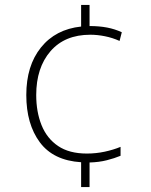

<svg xmlns="http://www.w3.org/2000/svg" viewBox="-20 -744 610 774"><path d="M341 -639Q380 -639 411.5 -633Q443 -627 471 -614L462 -579Q433 -592 402.5 -598Q372 -604 344 -604Q241 -604 183.5 -537.5Q126 -471 126 -361Q126 -293 147.5 -239.5Q169 -186 214 -155.5Q259 -125 330 -125Q367 -125 402 -132.5Q437 -140 466 -152V-116Q442 -106 410.5 -98Q379 -90 341 -89V10H307V-90Q195 -97 140.5 -170.5Q86 -244 86 -361Q86 -479 145 -552.5Q204 -626 307 -637V-724H341Z"/></svg>

Font: Noto Sans ExtraLight
Style: Regular
Weight: 200
Designer: Monotype Design Team
Foundry: Monotype Imaging Inc.
Version: Version 2.007